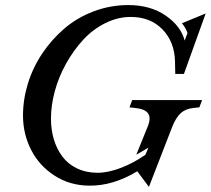

<svg xmlns="http://www.w3.org/2000/svg" viewBox="-20 -728 832 758"><path d="M332 4.9Q255.9 4.4 195.3 -34.7Q134.8 -73.7 102.8 -136.5Q70.8 -199.2 70.8 -272Q70.8 -335 90.1 -397.9Q109.4 -460.9 146.5 -516.4Q183.6 -571.8 233.4 -614.7Q283.2 -657.7 349.1 -682.9Q415 -708 486.8 -708Q573.7 -708 634 -666.5Q694.3 -625 709 -567.9L720.2 -597.2Q714.4 -616.7 698.2 -636.2L792 -674.8L706.1 -436H671.9L670.9 -484.9Q669.4 -562 621.8 -611.6Q574.2 -661.1 496.1 -661.1Q444.3 -661.1 394.8 -636.2Q345.2 -611.3 307.4 -569.8Q269.5 -528.3 240.7 -476.6Q211.9 -424.8 196.5 -368.4Q181.2 -312 181.2 -259.8Q181.2 -215.8 192.6 -177.7Q204.1 -139.6 226.3 -109.9Q248.5 -80.1 284.4 -63Q320.3 -45.9 365.2 -45.9Q406.7 -45.9 457.3 -65.2Q507.8 -84.5 554.2 -117.2L565.9 -145L518.1 -117.2L563 -228Q577.1 -262.7 564.7 -280.3Q552.2 -297.9 513.2 -301.8L491.2 -304.2L502 -333H777.8L767.1 -304.2L744.1 -301.8Q712.9 -298.8 693.6 -281.2Q674.3 -263.7 660.2 -228L567.9 9.8L522 -51.8Q425.8 6.3 332 4.9Z"/></svg>

Font: Redaction
Style: Italic
Weight: 400
Designer: Jeremy Mickel / Forest Young
Foundry: MCKL
Version: Version 2.001;hotconv 1.0.113;makeotfexe 2.5.65598 DEVELOPME